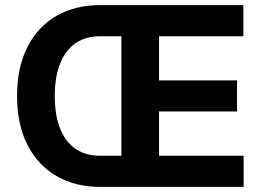

<svg xmlns="http://www.w3.org/2000/svg" viewBox="-20 -727 1021 747"><path d="M46.4 -353Q46.4 -465.5 87.4 -545.3Q128.4 -625.1 201.1 -666.1Q273.8 -707 366.7 -707H507.5V-585.8H366.7Q315.2 -585.8 276.4 -560.7Q237.6 -535.5 215.4 -483.3Q193.2 -431 193.2 -353Q193.2 -274.8 215.4 -223.1Q237.6 -171.4 276.1 -146.3Q314.7 -121.2 366.7 -121.2H507.5V0H366.7Q273.8 0 201.1 -41.4Q128.4 -82.8 87.4 -162.3Q46.4 -241.8 46.4 -353ZM452.3 -707H926.9V-585.8H598.8V-414.1H902.2V-293.3H598.8V-121.2H927.9V0H452.3Z"/></svg>

Font: Pretendard GOV Variable
Style: Regular
Weight: 400
Designer: Base glyphs from Inter by Rasmus Andersson; Hangul glyphs from Noto Sans CJK(Source Han Sans) by Jang Soo-young and Kang
Foundry: Kil Hyung-jin
Version: Version 1.307;Glyphs 3.2 (3192)